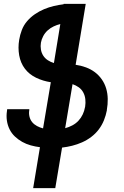

<svg xmlns="http://www.w3.org/2000/svg" viewBox="-20 -755 640 990"><path d="M151 215 186 4Q162 1 138.5 -5.5Q115 -12 94.5 -23.5Q74 -35 57 -51Q40 -67 29.5 -88Q19 -109 15.5 -133.5Q12 -158 16 -183L17 -192H131V-187Q128 -170 132 -153.5Q136 -137 146 -125Q156 -113 171 -105Q186 -97 202 -93L242 -331Q202 -337 166.5 -354Q131 -371 108.5 -400.5Q86 -430 79 -469.5Q72 -509 79 -550Q83 -575 92.5 -600Q102 -625 119.5 -645.5Q137 -666 159.5 -681.5Q182 -697 207 -707.5Q232 -718 257.5 -724Q283 -730 308 -733V-735H422L370 -421Q398 -417 423.5 -407.5Q449 -398 469.5 -382.5Q490 -367 505 -345.5Q520 -324 527.5 -298.5Q535 -273 535.5 -245Q536 -217 531 -189V-186Q526 -160 516 -135Q506 -110 489.5 -88Q473 -66 450.5 -49Q428 -32 403 -21Q378 -10 352 -3.5Q326 3 300 6L265 215ZM258 -430 291 -631Q274 -627 257 -619Q240 -611 226 -598.5Q212 -586 203 -569Q194 -552 191 -535Q188 -517 191 -499.5Q194 -482 203 -468Q212 -454 226.5 -444.5Q241 -435 258 -430ZM316 -94Q335 -99 353 -108.5Q371 -118 384.5 -132.5Q398 -147 406.5 -165Q415 -183 418 -201L419 -205Q422 -224 420 -243Q418 -262 409.5 -278Q401 -294 386.5 -304.5Q372 -315 354 -321Z"/></svg>

Font: Iosevka Extrabold Extended
Style: Italic
Weight: 800
Width: 7
Italic angle: -9°
Monospace: yes
Designer: Belleve Invis
Foundry: Belleve Invis
Version: Version 32.5.0; ttfautohint (v1.8.4)